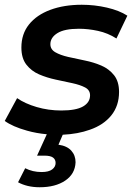

<svg xmlns="http://www.w3.org/2000/svg" viewBox="-34 -560 569 808"><path d="M133 228Q106 228 83 222.5Q60 217 42 207L72 148Q88 156 105 160Q122 164 141 164Q171 164 185.5 153Q200 142 200 126Q200 111 189 103Q178 95 153 95H122L163 5Q119 1 80 -10Q19 -27 -14 -51L38 -147Q71 -124 120.5 -109.5Q170 -95 224 -95Q286 -95 315.5 -112Q345 -129 345 -159Q345 -181 324 -192Q303 -203 270.5 -210Q238 -217 200.5 -225Q163 -233 130.5 -247Q98 -261 77 -288Q56 -315 56 -360Q56 -417 88 -457Q120 -497 177.5 -518.5Q235 -540 310 -540Q364 -540 416 -528Q468 -516 502 -494L456 -398Q420 -421 378.5 -430Q337 -439 298 -439Q237 -439 207.5 -420.5Q178 -402 178 -374Q178 -352 199 -340Q220 -328 252.5 -320.5Q285 -313 322.5 -305.5Q360 -298 392.5 -284Q425 -270 446 -243.5Q467 -217 467 -173Q467 -115 434.5 -74.5Q402 -34 344 -14Q294 4 230 7L212 49Q248 54 266 74Q284 94 284 123Q282 172 240.5 200Q199 228 133 228Z"/></svg>

Font: Montserrat Thin SemiBold
Style: Italic
Weight: 600
Italic angle: -11.3°
Version: Version 9.000